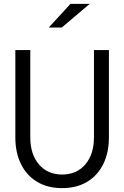

<svg xmlns="http://www.w3.org/2000/svg" viewBox="-20 -958 640 989"><path d="M300 11Q225.8 11 171.9 -21Q118 -53 88.5 -112Q59 -171 59 -251V-700H136V-251Q136 -163.5 180.5 -111.2Q225 -59 300 -59Q375 -59 419.5 -111.2Q464 -163.5 464 -251V-700H541V-251Q541 -171 511.5 -112Q482 -53 428.1 -21Q374.2 11 300 11ZM231 -816 343 -938H442L298 -816Z"/></svg>

Font: Red Hat Mono
Style: Regular
Weight: 300
Monospace: yes
Designer: Pentagram, MCKL
Foundry: Pentagram, MCKL
Version: Version 1.023